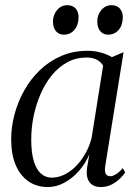

<svg xmlns="http://www.w3.org/2000/svg" viewBox="-20 -726 536 756"><path d="M394.5 -73.5Q391 -50 396.8 -41Q402.5 -32 414.5 -32Q423.5 -32 436.8 -40Q450 -48 463 -64L473 -47.5Q468 -38.5 454.5 -24.8Q441 -11 421.2 -0.2Q401.5 10.5 376.5 10.5Q347.5 10.5 332.8 -8.2Q318 -27 322.5 -63.5L332 -119Q317.5 -83.5 291.8 -54Q266 -24.5 234 -7Q202 10.5 168.5 10.5Q124.5 10.5 92 -12Q59.5 -34.5 41.8 -76.2Q24 -118 24 -177Q24 -226 37.2 -275.8Q50.5 -325.5 75.8 -370.5Q101 -415.5 137.8 -450.5Q174.5 -485.5 221.5 -505.8Q268.5 -526 324.5 -526Q351.5 -526 376 -519.5Q400.5 -513 420.5 -501L466.5 -520.5ZM386 -467Q378 -482 361.5 -490.8Q345 -499.5 320.5 -499.5Q279 -499.5 244.8 -480.8Q210.5 -462 184 -429.5Q157.5 -397 139.5 -355.2Q121.5 -313.5 112.2 -267.8Q103 -222 103 -176.5Q103 -125.5 113 -92Q123 -58.5 141.2 -42.5Q159.5 -26.5 184 -26.5Q208.5 -26.5 232.5 -38Q256.5 -49.5 277.8 -70.5Q299 -91.5 315.2 -119.8Q331.5 -148 340.5 -182ZM231 -589.5Q212.5 -589.5 200.5 -603Q188.5 -616.5 188.5 -642Q189 -667.5 204.8 -686.5Q220.5 -705.5 245 -705.5Q267 -705.5 278.2 -692Q289.5 -678.5 289.5 -659Q289 -627 272.8 -608.2Q256.5 -589.5 231 -589.5ZM405 -589.5Q387 -589.5 375 -603Q363 -616.5 363 -642Q363 -667.5 379 -686.5Q395 -705.5 419.5 -705.5Q441 -705.5 452.2 -692Q463.5 -678.5 463.5 -659Q463.5 -627 447.2 -608.2Q431 -589.5 405 -589.5Z"/></svg>

Font: Merriweather 120pt Light
Style: Italic
Weight: 300
Italic angle: -7.8°
Version: Version 2.101